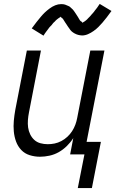

<svg xmlns="http://www.w3.org/2000/svg" viewBox="-20 -788 590 980"><path d="M202 -606 142 -643Q155 -661 166.5 -675.5Q178 -690 188.5 -702.5Q199 -715 209 -724.5Q219 -734 233 -744.5Q247 -755 262 -761Q277 -767 292 -767Q297 -767 302.5 -766.5Q308 -766 312 -764.5Q316 -763 320.5 -761Q325 -759 330 -757Q335 -755 338 -752Q341 -749 344.5 -746Q348 -743 351.5 -739.5Q355 -736 357.5 -732Q360 -728 363 -724Q366 -720 368 -716.5Q370 -713 372.5 -709.5Q375 -706 378 -701Q381 -696 383.5 -691.5Q386 -687 388.5 -683.5Q391 -680 395.5 -678Q400 -676 399 -672Q400 -672 404 -674Q408 -676 411.5 -678.5Q415 -681 419.5 -684.5Q424 -688 425.5 -690Q427 -692 429 -694Q431 -696 433.5 -698.5Q436 -701 438.5 -703.5Q441 -706 443 -708.5Q445 -711 447.5 -714Q450 -717 453.5 -720.5Q457 -724 459.5 -727.5Q462 -731 464.5 -734.5Q467 -738 470.5 -742Q474 -746 477 -750.5Q480 -755 483 -759.5Q486 -764 489 -768L549 -732Q536 -714 524.5 -699Q513 -684 502.5 -672Q492 -660 482 -650Q472 -640 458 -630Q444 -620 429 -613.5Q414 -607 399 -607Q394 -607 388.5 -608Q383 -609 379 -610Q375 -611 370 -613Q365 -615 360.5 -617.5Q356 -620 352.5 -622.5Q349 -625 345.5 -628Q342 -631 339 -635Q336 -639 333.5 -643Q331 -647 328 -650.5Q325 -654 323 -658Q321 -662 318.5 -665Q316 -668 313 -673Q310 -678 307 -682.5Q304 -687 302 -690.5Q300 -694 295.5 -696.5Q291 -699 291 -703Q290 -702 286.5 -700Q283 -698 279.5 -695.5Q276 -693 271.5 -689.5Q267 -686 265 -684Q263 -682 261.5 -680Q260 -678 257.5 -676Q255 -674 252.5 -671.5Q250 -669 248 -666Q246 -663 243.5 -660Q241 -657 237.5 -654Q234 -651 231.5 -647.5Q229 -644 226 -640Q223 -636 220 -632Q217 -628 214 -624Q211 -620 208 -615.5Q205 -611 202 -606ZM377 172 411 0H338L354 -83Q340 -61 321 -42.5Q302 -24 280 -11.5Q258 1 233 6.5Q208 12 184 12Q157 12 131.5 4Q106 -4 88.5 -22.5Q71 -41 62 -65.5Q53 -90 50.5 -117Q48 -144 50.5 -171.5Q53 -199 58 -227L117 -530H189L128 -215Q124 -195 122.5 -175.5Q121 -156 123.5 -137.5Q126 -119 134 -102.5Q142 -86 155 -74Q168 -62 186 -57Q204 -52 224 -52Q241 -52 258.5 -55.5Q276 -59 293 -68Q310 -77 324 -90Q338 -103 348 -118.5Q358 -134 364.5 -151.5Q371 -169 374 -186L441 -530H513L422 -64H495L449 172Z"/></svg>

Font: Lode
Style: Italic
Weight: 400
Italic angle: -11°
Monospace: yes
Designer: Belleve Invis
Foundry: Belleve Invis
Version: Version 29.2.0; ttfautohint (v1.8.3)